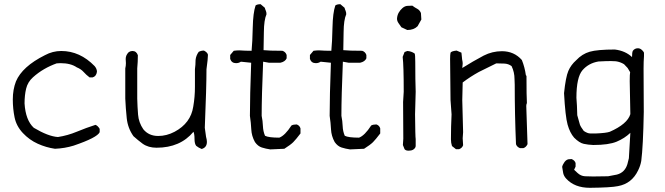

<svg xmlns="http://www.w3.org/2000/svg" viewBox="-20 -715 3170 915"><path d="M242 -6Q200 -12 160 -30Q120 -48 89 -81Q58 -114 49.5 -155.5Q41 -197 41 -241Q41 -288 56 -327Q86 -398 194 -452Q231 -472 272 -472Q361 -472 431 -400Q442 -387 442 -373Q439 -351 421 -346H407Q391 -358 378.5 -372Q366 -386 346 -394Q317 -414 268 -414L250 -413Q219 -402 190.5 -385.5Q162 -369 137 -346.5Q112 -324 104.5 -292.5Q97 -261 97 -222Q102 -142 141 -106Q210 -65 256 -62Q302 -69 346.5 -87.5Q391 -106 435 -120Q446 -116 455 -101V-85Q443 -59 331 -21Q289 -8 242 -6Z M941 -5Q926 -11 915 -20Q907 -30 907 -53Q907 -76 902 -87Q839 -11 726 -11Q687 -11 660 -30Q637 -47 616 -66Q589 -104 584 -151.5Q579 -199 577 -245V-389Q580 -401 580 -414L579 -434Q579 -452 593 -466Q601 -471 604 -471Q607 -471 611 -472Q630 -472 637 -452Q637 -420 634 -389V-245Q635 -206 638 -168.5Q641 -131 663 -99Q689 -67 734 -67Q774 -67 812 -87Q889 -128 901 -207Q909 -253 909 -301V-385Q912 -406 912 -429Q914 -450 927 -468Q939 -474 952 -474Q969 -465 971 -454Q971 -436 964 -385Q964 -301 956 -106L962 -63Q966 -49 966 -39Q966 -12 941 -5Z M1268 -3Q1247 -6 1228 -12Q1209 -18 1195 -38Q1179 -67 1177.5 -98.5Q1176 -130 1171 -163Q1171 -256 1177 -416L1128 -421Q1118 -414 1105 -414Q1084 -414 1077 -434V-453L1094 -473Q1108 -475 1120 -475Q1149 -473 1179 -473Q1183 -513 1184.5 -583.5Q1186 -654 1198 -689Q1206 -695 1222 -695L1242 -678Q1244 -670 1247 -663.5Q1250 -657 1250 -647Q1238 -620 1237.5 -561.5Q1237 -503 1236 -476Q1262 -473 1326 -473Q1341 -468 1346 -453V-437Q1339 -421 1316 -416H1262L1234 -421Q1227 -256 1227 -163Q1232 -139 1233 -114Q1234 -89 1243 -68Q1260 -59 1311 -59Q1338 -69 1369 -117Q1378 -122 1394 -122Q1408 -117 1412 -103V-79Q1390 -50 1377.5 -37.5Q1365 -25 1335 -6Z M1648 -3Q1627 -6 1608 -12Q1589 -18 1575 -38Q1559 -67 1557.5 -98.5Q1556 -130 1551 -163Q1551 -256 1557 -416L1508 -421Q1498 -414 1485 -414Q1464 -414 1457 -434V-453L1474 -473Q1488 -475 1500 -475Q1529 -473 1559 -473Q1563 -513 1564.5 -583.5Q1566 -654 1578 -689Q1586 -695 1602 -695L1622 -678Q1624 -670 1627 -663.5Q1630 -657 1630 -647Q1618 -620 1617.5 -561.5Q1617 -503 1616 -476Q1642 -473 1706 -473Q1721 -468 1726 -453V-437Q1719 -421 1696 -416H1642L1614 -421Q1607 -256 1607 -163Q1612 -139 1613 -114Q1614 -89 1623 -68Q1640 -59 1691 -59Q1718 -69 1749 -117Q1758 -122 1774 -122Q1788 -117 1792 -103V-79Q1770 -50 1757.5 -37.5Q1745 -25 1715 -6Z M1921 -572 1893 -585Q1886 -595 1879 -605Q1872 -615 1872 -626Q1873 -642 1880 -654.5Q1887 -667 1898 -676.5Q1909 -686 1920.5 -687Q1932 -688 1945 -688Q1957 -679 1968.5 -673Q1980 -667 1986 -653L1988 -622L1970 -590Q1952 -572 1921 -572ZM1926 3Q1914 3 1908 -4L1900 -24L1902 -54Q1902 -168 1901 -229L1904 -278Q1904 -402 1899 -444L1908 -467L1921 -472Q1940 -471 1956 -460Q1959 -455 1959 -419Q1959 -330 1961 -278L1958 -170Q1959 -62 1961 -52V-18Q1960 -11 1954 -5.5Q1948 0 1941 1.5Q1934 3 1926 3Z M2168 -4H2153L2134 -19Q2129 -34 2129 -51Q2129 -111 2132 -170L2127 -238L2125 -434Q2125 -455 2127 -463Q2129 -471 2156 -474L2179 -464Q2181 -450 2181.5 -440.5Q2182 -431 2183.5 -425.5Q2185 -420 2185 -411L2183 -391Q2234 -423 2285 -450Q2326 -471 2372 -471Q2430 -471 2467 -429Q2481 -394 2486 -357L2489 -353Q2489 -255 2491 -224Q2488 -217 2488 -210L2494 -28Q2487 -13 2474 -9H2458Q2443 -15 2439 -28Q2433 -170 2433 -312L2432 -338Q2432 -371 2418 -400Q2403 -411 2384 -412Q2365 -413 2345 -413L2262 -372Q2222 -350 2185 -322L2183 -238L2187 -85L2185 -56L2187 -23Q2183 -10 2168 -4Z M2791 180Q2718 180 2678 136Q2667 124 2664 110Q2661 96 2659 80Q2661 71 2666 64Q2675 47 2689 44Q2695 43 2704 43Q2719 49 2723 62V79L2716 94L2732 109Q2748 124 2768 125Q2779 126 2806 126L2878 125L2920 117Q2958 107 2970 67L2977 39L2984 -82Q2957 -56 2919 -40Q2881 -24 2807 -24Q2783 -25 2762 -29.5Q2741 -34 2716 -59Q2696 -82 2685 -121Q2674 -160 2668 -271Q2676 -348 2688.5 -377Q2701 -406 2726 -428Q2754 -458 2790.5 -468.5Q2827 -479 2910 -479Q2960 -473 2992 -443Q2992 -466 2996 -473Q3005 -485 3020 -485Q3025 -485 3030 -483Q3035 -481 3041 -475Q3047 -469 3049 -464V-448Q3047 -422 3047 -388L3048 -181Q3045 -18 3036 52Q3032 75 3021 97Q2991 160 2925 172Q2892 179 2791 180ZM2821 -79Q2869 -81 2886 -87Q2970 -124 2984 -171L2981 -328Q2981 -362 2983 -371L2971 -391L2954 -409Q2936 -420 2915 -423L2891 -424Q2869 -424 2832 -422Q2785 -414 2756 -380.5Q2727 -347 2727 -249Q2730 -215 2731 -166Q2740 -132 2743.5 -121.5Q2747 -111 2762 -91Q2780 -79 2793 -79Z"/></svg>

Font: Yozai
Style: Regular
Weight: 400
Designer: LXGW / Y.OzVox
Foundry: LXGW / Y.OzVox
Version: Version 0.861;October 22, 2024